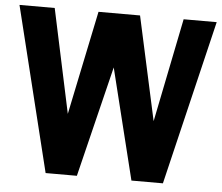

<svg xmlns="http://www.w3.org/2000/svg" viewBox="-60 -757 953 825"><g transform="rotate(5 416.5 -345.0)"><path d="M699.2 -700.2H841.8L671.9 9.8H536.1L418 -467.8L300.8 9.8H166L-8.8 -700.2H143.1L238.8 -252L332 -700.2H511.2L608.9 -252.9Z"/></g></svg>

Font: D-DIN-PRO Heavy
Style: Bold
Weight: 900
Designer: Charles Nix
Foundry: CyberFei
Version: Version 1.000;hotconv 1.0.109;makeotfexe 2.5.65596